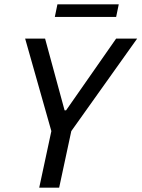

<svg xmlns="http://www.w3.org/2000/svg" viewBox="-20 -866 653 886"><path d="M161 0 217 -261 96 -688H188L278 -357H285L516 -688H613L309 -261L253 0ZM233 -788 245 -846H528L516 -788Z"/></svg>

Font: Saira Semi Condensed
Style: Italic
Weight: 400
Width: 4
Italic angle: -12°
Designer: Hector Gatti with collaboration of the Omnibus-Type team
Foundry: Omnibus-Type
Version: Version 1.001; ttfautohint (v1.8)